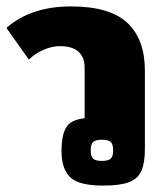

<svg xmlns="http://www.w3.org/2000/svg" viewBox="-25 -564 507 599"><path d="M167 -92Q167 -144 182 -167.5Q197 -191 239 -195V-353Q239 -386 219.5 -403Q200 -420 162 -420Q136 -420 109.5 -408Q83 -396 65 -378L-5 -477Q72 -544 196 -544Q318 -544 372.5 -492.5Q427 -441 427 -344V-99Q427 -55 416 -30.5Q405 -6 377 4.5Q349 15 297 15Q221 15 194 -11Q167 -37 167 -92ZM328 -95Q328 -114 320.5 -121Q313 -128 293 -128Q273 -128 265.5 -121Q258 -114 258 -95Q258 -76 265.5 -69Q273 -62 293 -62Q313 -62 320.5 -69Q328 -76 328 -95Z"/></svg>

Font: Pridi
Style: Bold
Weight: 700
Designer: Katatrad Team
Foundry: CadsonDemak
Version: Version 1.001